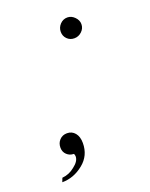

<svg xmlns="http://www.w3.org/2000/svg" viewBox="-102 -386 386 493"><g transform="rotate(-20 90.5 -139.5)"><path d="M169.2 -307.5Q169.2 -295.8 160.4 -287.5Q151.7 -279.2 140 -279.2Q128.3 -279.2 120.4 -287.1Q112.5 -295 112.5 -306.7Q112.5 -318.3 120.8 -327.1Q129.2 -335.8 140.8 -335.8Q151.7 -335.8 160.4 -327.1Q169.2 -318.3 169.2 -307.5ZM42.5 35.8Q15.8 57.5 -15.8 57.5L-11.7 46.7Q7.5 45 22.5 32.5Q39.2 20 39.2 6.7Q39.2 1.7 36.7 -0.8Q25.8 -0.8 17.9 -8.3Q10 -15.8 10 -27.5Q10 -40 17.9 -48.3Q25.8 -56.7 38.3 -56.7Q51.7 -56.7 60 -46.7Q68.3 -36.7 68.3 -19.2Q68.3 15 42.5 35.8Z"/></g></svg>

Font: Sirivennela
Style: Regular
Weight: 400
Designer: Appaji Ambarisha Darbha
Foundry: Appaji Ambarisha Darbha
Version: Version 1.00; ttfautohint (v1.8.4.7-5d5b)